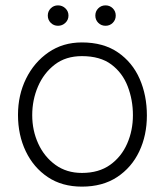

<svg xmlns="http://www.w3.org/2000/svg" viewBox="-20 -689 614 715"><path d="M196 -593Q180 -593 169 -604Q158 -615 158 -631Q158 -647 169 -658Q180 -669 196 -669Q212 -669 223.5 -658Q235 -647 235 -631Q235 -615 223.5 -604Q212 -593 196 -593ZM373 -593Q357 -593 346 -604Q335 -615 335 -631Q335 -647 346 -658Q357 -669 373 -669Q389 -669 400 -658Q411 -647 411 -631Q411 -615 400 -604Q389 -593 373 -593ZM285 6Q211 6 158 -29.5Q105 -65 76 -125.5Q47 -186 47 -261Q47 -335 77 -396Q107 -457 160.5 -494Q214 -531 285 -531Q365 -531 419 -494Q473 -457 500 -395.5Q527 -334 527 -259Q527 -185 498.5 -125Q470 -65 416 -29.5Q362 6 285 6ZM285 -45Q348 -45 390 -75Q432 -105 453.5 -154Q475 -203 475 -260Q475 -317 455.5 -367.5Q436 -418 394.5 -449Q353 -480 285 -480Q225 -480 184 -448.5Q143 -417 121.5 -367Q100 -317 100 -260Q100 -203 122.5 -154Q145 -105 186.5 -75Q228 -45 285 -45Z"/></svg>

Font: LXGW 975 Gothic SC 200W
Style: Regular
Weight: 200
Version: Version 2.01;February 25, 2021